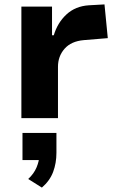

<svg xmlns="http://www.w3.org/2000/svg" viewBox="-20 -536 534 871"><path d="M77 0V-506H216V-376H224Q241 -433 281.5 -470.5Q322 -508 383 -512L454 -516L469 -363L360 -354Q303 -349 273 -315Q243 -281 243 -233V0ZM170 315 108 276Q134 252 146 223Q158 194 158 171L189 190H82V67H236V157Q236 204 221 244Q206 284 170 315Z"/></svg>

Font: Nunito Sans 6pt ExtraBold
Style: Regular
Weight: 800
Version: Version 3.101;gftools[0.9.27]